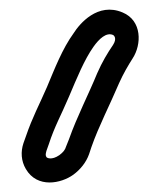

<svg xmlns="http://www.w3.org/2000/svg" viewBox="-20 -769 336 401"><path d="M133 -404C148 -415 160 -430 166 -447L171 -462C186 -505 209 -549 229 -596C237 -614 248 -633 257 -647C276 -676 277 -726 236 -743C184 -765 146 -719 134 -700C110 -667 94 -625 78 -587C62 -550 48 -525 34 -484L29 -470C23 -452 24 -433 34 -416C58 -375 108 -386 133 -404ZM104 -445C88 -434 78 -439 77 -441C75 -444 75 -447 77 -454L82 -468C94 -505 107 -527 124 -567C141 -607 156 -644 175 -671C187 -688 202 -702 216 -696C218 -695 225 -689 216 -675C205 -659 193 -639 183 -616C165 -572 141 -526 124 -478L118 -463C116 -456 112 -451 104 -445Z"/></svg>

Font: Dictator
Style: Stencil
Weight: 500
Version: Version MIL.1277